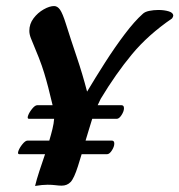

<svg xmlns="http://www.w3.org/2000/svg" viewBox="-20 -611 593 635"><path d="M96 4Q101 -17 110 -44.5Q119 -72 129 -101H44Q37 -101 41 -112Q45 -123 54.5 -134.5Q64 -146 71 -146H143Q149 -166 153.5 -184.5Q158 -203 159 -218H76Q69 -218 73 -229Q77 -240 86.5 -251.5Q96 -263 103 -263H154Q146 -297 139.5 -322Q133 -347 126 -370Q119 -393 108.5 -420Q98 -447 82 -485Q77 -498 77 -509Q77 -532 91 -550.5Q105 -569 124.5 -580Q144 -591 159 -591Q170 -591 178.5 -579Q187 -567 198 -532Q214 -481 233.5 -423.5Q253 -366 268 -308Q296 -355 328 -405Q360 -455 392.5 -498Q425 -541 452 -565Q459 -572 473.5 -575Q488 -578 504 -578Q523 -578 538 -573.5Q553 -569 553 -559Q553 -556 549 -550Q470 -496 416.5 -431.5Q363 -367 313 -284Q308 -274 303 -263H382Q390 -263 390 -253Q390 -243 382 -230.5Q374 -218 366 -218H285Q280 -202 274.5 -184Q269 -166 263 -146H350Q358 -146 358 -136Q358 -126 350 -113.5Q342 -101 334 -101H250Q244 -81 238 -62Q225 -21 213.5 -9Q202 3 184 3Q175 3 163.5 1.5Q152 0 137 0Q128 0 118 1Q108 2 96 4Z"/></svg>

Font: Praise
Style: Regular
Weight: 400
Designer: Robert E. Leuschke
Foundry: Robert E. Leuschke
Version: Version 1.100; ttfautohint (v1.8.3)